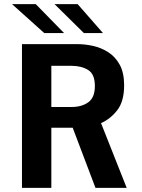

<svg xmlns="http://www.w3.org/2000/svg" viewBox="-20 -915 690 935"><path d="M87 0V-700H359Q394 -700 433 -691.5Q472 -683 506.5 -661.2Q541 -639.5 562.8 -600.2Q584.5 -561 584.5 -499.5Q584.5 -421 550.8 -378Q517 -335 472 -315.5L597 0H445L334 -293H230V0ZM230 -394H329.5Q378 -394 410 -417Q442 -440 442 -496Q442 -554 409.2 -574.2Q376.5 -594.5 328 -594.5H230ZM388.5 -754 245.5 -895H358L481.5 -754ZM195.5 -754 38.5 -895H154L292 -754Z"/></svg>

Font: Trispace SemiBold
Style: Regular
Weight: 600
Designer: Tyler Finck
Foundry: Etcetera Type Company
Version: Version 1.210; ttfautohint (v1.8.3)